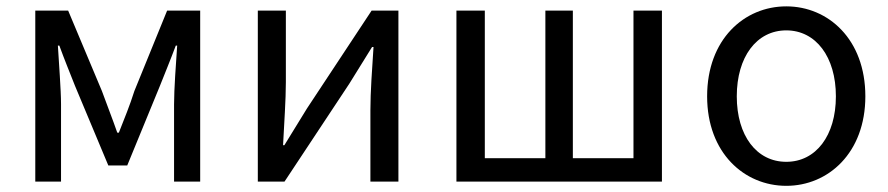

<svg xmlns="http://www.w3.org/2000/svg" viewBox="-20 -577 2821 610"><path d="M92.1 0H173.9V-245.5C173.9 -293.4 167 -375.7 163.9 -432.2H168.5C183.9 -389.9 202.4 -344.4 218.4 -304L324.1 -51.4H384.3L488 -304C504 -344.4 522.5 -389.1 538.5 -432.2H542.9C539 -375.7 533 -293.4 533 -245.5V0H616V-543.4H511L406.9 -287.8C392.7 -242.5 374.8 -199.2 357.6 -155.5H352.6C337.5 -199.2 320.2 -242.5 303.8 -287.8L196.5 -543.4H92.1Z M799.1 0H883.9L1089.8 -311.1C1110.2 -343.7 1141.2 -394.3 1162.1 -427.7H1166.7C1162.1 -357.1 1156.8 -284.5 1156.8 -226.7V0H1245.8V-543.4H1160.7L955.2 -232.3C935.2 -199.3 903.9 -149.1 883.5 -115.7H879.3C882.8 -185.9 888.2 -258.9 888.2 -316.1V-543.4H799.1Z M1430.1 0H2083V-543.4H1992.6V-74.3H1800V-543.4H1712.7V-74.3H1520.3V-543.4H1430.1Z M2478.1 13.4C2611.2 13.4 2729.3 -91.1 2729.3 -271C2729.3 -452.3 2611.2 -556.8 2478.1 -556.8C2344.7 -556.8 2226.6 -452.3 2226.6 -271C2226.6 -91.1 2344.7 13.4 2478.1 13.4ZM2478.1 -62.9C2383.7 -62.9 2320.8 -146.1 2320.8 -271C2320.8 -396.1 2383.7 -480.5 2478.1 -480.5C2572.2 -480.5 2635.7 -396.1 2635.7 -271C2635.7 -146.1 2572.2 -62.9 2478.1 -62.9Z"/></svg>

Font: Source Han Sans JP VF
Style: Regular
Weight: 250
Designer: Ryoko NISHIZUKA 西塚涼子 (kana, bopomofo & ideographs); Paul D. Hunt (Latin, Greek & Cyrillic); Sandoll Communications 산돌커뮤니
Foundry: Adobe
Version: Version 2.004;hotconv 1.0.118;makeotfexe 2.5.65603